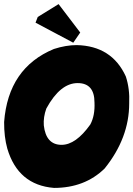

<svg xmlns="http://www.w3.org/2000/svg" viewBox="-29 -921 653 940"><path d="M346.7 -700.2Q518.6 -696.3 586.9 -546.9Q606.9 -486.8 603.5 -414.6Q603.5 -245.6 483.4 -96.2Q386.2 -1 235.4 -1Q59.6 -15.1 6.8 -193.4Q-9.3 -251 -8.8 -323.7Q11.2 -588.4 234.9 -681.2Q293.9 -700.2 346.7 -700.2ZM185.5 -307.1Q196.3 -211.9 272.5 -211.9Q342.3 -211.9 413.1 -311.5Q436.5 -355 433.6 -418.9Q433.6 -514.2 351.1 -514.2Q265.6 -514.2 197.8 -389.6Q182.6 -347.7 185.5 -307.1ZM363.8 -761.7 329.6 -711.9 145 -810.1 155.8 -837.9 257.8 -900.9Z"/></svg>

Font: Lapsus Pro (theguybrush.com)
Style: Bold
Weight: 700
Designer: Jose Roses
Version: Version 1.00 February 9, 2018, initial release